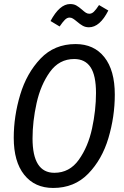

<svg xmlns="http://www.w3.org/2000/svg" viewBox="-20 -918 614 950"><path d="M548 -450Q548 -341 516.5 -235Q485 -129 416.5 -58.5Q348 12 243 12Q152 12 100 -53Q48 -118 48 -236Q48 -343 80 -449.5Q112 -556 180.5 -628Q249 -700 354 -700Q445 -700 496.5 -635Q548 -570 548 -450ZM141 -233Q141 -63 249 -63Q324 -63 370 -127.5Q416 -192 435.5 -282.5Q455 -373 455 -458Q455 -545 428 -585.5Q401 -626 347 -626Q273 -626 227 -562Q181 -498 161 -407.5Q141 -317 141 -233ZM361 -811Q349 -821 341 -826Q333 -831 324 -831Q312 -831 301 -820Q290 -809 275 -787L230 -814Q275 -898 327 -898Q345 -898 357.5 -891Q370 -884 386 -870Q397 -860 405 -855Q413 -850 422 -850Q434 -850 444.5 -860Q455 -870 470 -893L516 -866Q474 -783 420 -783Q403 -783 389.5 -790.5Q376 -798 361 -811Z"/></svg>

Font: Fira Sans Extra Condensed
Style: Italic
Weight: 400
Width: 3
Italic angle: -8°
Designer: Carrois Corporate & Edenspiekermann AG
Foundry: Carrois Corporate GbR & Edenspiekermann AG
Version: Version 4.203